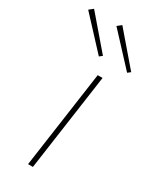

<svg xmlns="http://www.w3.org/2000/svg" viewBox="-239 -772 669 824"><g transform="rotate(30 95.0 -359.5)"><path d="M148 -480 80 0H56L124 -480ZM108 -719 242 -563 228 -552 88 -703ZM-32 -719 102 -563 88 -552 -52 -703Z"/></g></svg>

Font: Exo 2 Thin
Style: Italic
Weight: 250
Italic angle: -8°
Designer: Natanael Gama
Foundry: Natanael Gama
Version: Version 2.010